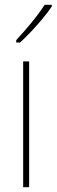

<svg xmlns="http://www.w3.org/2000/svg" viewBox="-20 -784 237 804"><path d="M102 0H77V-527H102ZM197 -757Q181 -733 158 -705.5Q135 -678 110.5 -652Q86 -626 64 -606H48V-616Q82 -653 112.5 -690Q143 -727 167 -764H197Z"/></svg>

Font: Noto Sans Georgian Condensed Thin
Style: Regular
Weight: 100
Width: 3
Designer: Monotype Design Team, Akaki Razmadze
Foundry: Google LLC
Version: Version 2.005; ttfautohint (v1.8.4.7-5d5b)